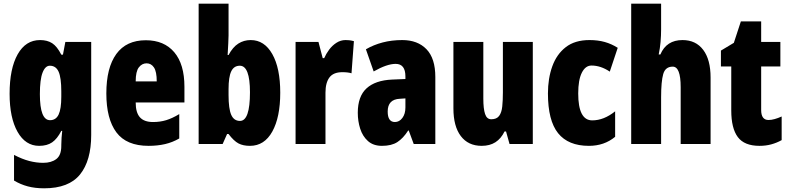

<svg xmlns="http://www.w3.org/2000/svg" viewBox="-20 -831 4272 1040"><path d="M197 -614Q236 -614 262.5 -597Q289 -580 312 -535H321L334 -604H474V-100Q474 39 413.5 114Q353 189 219 189Q170 189 130.5 178.5Q91 168 56 147V8Q100 31 138.5 41Q177 51 214 51Q258 51 285 30.5Q312 10 312 -40V-46Q312 -63 313.5 -85Q315 -107 317 -122H312Q290 -79 262.5 -60Q235 -41 192 -41Q118 -41 75 -117Q32 -193 32 -323Q32 -459 75.5 -536.5Q119 -614 197 -614ZM250 -475Q225 -475 210.5 -437.5Q196 -400 196 -321Q196 -180 251 -180Q283 -180 297.5 -210.5Q312 -241 312 -307V-336Q312 -410 297.5 -442.5Q283 -475 250 -475Z M770 -613Q869 -613 924 -548Q979 -483 979 -361V-276H715Q715 -221 738 -195.5Q761 -170 809 -170Q847 -170 880 -180Q913 -190 951 -213V-81Q915 -60 874 -50.5Q833 -41 785 -41Q665 -41 610.5 -114Q556 -187 556 -325Q556 -464 610 -538.5Q664 -613 770 -613ZM774 -488Q749 -488 732 -466Q715 -444 715 -390H829Q829 -443 814 -465.5Q799 -488 774 -488Z M1218 -639Q1218 -623 1216.5 -597Q1215 -571 1213 -533H1218Q1241 -576 1271 -595Q1301 -614 1338 -614Q1412 -614 1455 -538Q1498 -462 1498 -329Q1498 -196 1455 -118.5Q1412 -41 1334 -41Q1297 -41 1272 -54Q1247 -67 1218 -105H1210L1186 -51H1056V-811H1218ZM1279 -475Q1247 -475 1232.5 -444.5Q1218 -414 1218 -348V-316Q1218 -242 1232.5 -209Q1247 -176 1280 -176Q1334 -176 1334 -331Q1334 -475 1279 -475Z M1852 -614Q1862 -614 1872 -613Q1882 -612 1897 -608L1884 -434Q1865 -440 1834 -440Q1786 -440 1764.5 -411.5Q1743 -383 1743 -329V-51H1581V-604H1705L1728 -516H1736Q1746 -539 1762.5 -561.5Q1779 -584 1802 -599Q1825 -614 1852 -614Z M2159 -614Q2242 -614 2290 -564.5Q2338 -515 2338 -414V-51H2221L2194 -124H2191Q2164 -82 2132.5 -61.5Q2101 -41 2049 -41Q2002 -41 1973 -67Q1944 -93 1931 -134Q1918 -175 1918 -220Q1918 -309 1965.5 -352.5Q2013 -396 2104 -400L2176 -403V-417Q2176 -485 2123 -485Q2076 -485 2004 -444L1962 -564Q2003 -588 2052.5 -601Q2102 -614 2159 -614ZM2146 -296Q2080 -293 2080 -227Q2080 -170 2119 -170Q2143 -170 2159.5 -192Q2176 -214 2176 -249V-298Z M2866 -604V-51H2740L2721 -119H2713Q2694 -80 2663.5 -60.5Q2633 -41 2589 -41Q2516 -41 2476 -94Q2436 -147 2436 -244V-604H2598V-297Q2598 -242 2607.5 -213.5Q2617 -185 2641 -185Q2670 -185 2683.5 -203Q2697 -221 2700.5 -254Q2704 -287 2704 -331V-604Z M3170 -41Q3058 -41 3003 -109.5Q2948 -178 2948 -325Q2948 -406 2971.5 -471.5Q2995 -537 3044.5 -575.5Q3094 -614 3173 -614Q3219 -614 3256 -603.5Q3293 -593 3326 -572L3283 -443Q3234 -476 3184 -476Q3151 -476 3131.5 -437Q3112 -398 3112 -325Q3112 -179 3188 -179Q3251 -179 3312 -228V-90Q3253 -41 3170 -41Z M3561 -672Q3561 -638 3558 -603.5Q3555 -569 3548 -536H3557Q3590 -614 3677 -614Q3749 -614 3789 -561Q3829 -508 3829 -411V-51H3667V-359Q3667 -470 3624 -470Q3584 -470 3572.5 -430Q3561 -390 3561 -304V-51H3399V-811H3561Z M4143 -181Q4158 -181 4176 -186Q4194 -191 4214 -200V-72Q4187 -57 4157.5 -49Q4128 -41 4094 -41Q4012 -41 3976.5 -88.5Q3941 -136 3941 -233V-471H3885V-557L3955 -599L3993 -715H4103V-604H4207V-471H4103V-235Q4103 -181 4143 -181Z"/></svg>

Font: Noto Sans Tamil UI ExtraCondensed Black
Style: Regular
Weight: 900
Width: 2
Designer: Jelle Bosma - Monotype Design Team
Foundry: Monotype Imaging Inc.
Version: Version 2.004; ttfautohint (v1.8.4.7-5d5b)